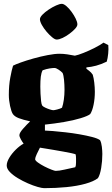

<svg xmlns="http://www.w3.org/2000/svg" viewBox="-20 -780 585 1000"><path d="M214 -131V-100Q226 -100 255 -97.5Q284 -95 320.5 -91Q357 -87 394 -80.5Q431 -74 460 -66.5Q489 -59 501 -50Q508 -37 510.5 -15.5Q513 6 513 22Q513 59 507 95Q501 131 490 148Q468 165 425 177Q382 189 326.5 194.5Q271 200 210 200Q199 200 176 193.5Q153 187 125.5 175Q98 163 73 148Q48 133 31.5 116Q15 99 15 82Q15 64 28.5 41.5Q42 19 62.5 -1Q83 -21 103 -32Q96 -41 88.5 -54.5Q81 -68 81 -76Q81 -88 100.5 -110Q120 -132 137 -148Q100 -156 78 -164.5Q56 -173 47 -186Q39 -198 32.5 -228Q26 -258 26 -286Q26 -335 33.5 -375.5Q41 -416 48 -438Q59 -444 88 -454.5Q117 -465 154.5 -475.5Q192 -486 228.5 -493Q265 -500 290 -500Q309 -500 330 -497Q351 -494 370 -490Q386 -493 415 -504.5Q444 -516 473.5 -531Q503 -546 519 -558L544 -545Q546 -525 543.5 -500.5Q541 -476 536 -459Q507 -445 481 -438Q455 -431 430 -429V-422Q435 -418 445 -410.5Q455 -403 463 -391Q468 -375 471 -349.5Q474 -324 474 -302Q474 -267 467.5 -235Q461 -203 450 -186Q438 -176 400.5 -164.5Q363 -153 313 -144.5Q263 -136 214 -131ZM258 -206Q263 -206 278.5 -210Q294 -214 303 -219Q309 -236 312.5 -261Q316 -286 316 -312Q316 -339 313.5 -364Q311 -389 306 -400Q299 -408 285.5 -417Q272 -426 264 -426Q254 -426 238 -423.5Q222 -421 202 -414Q195 -401 192.5 -380.5Q190 -360 190 -329Q190 -313 191 -292Q192 -271 194 -253.5Q196 -236 200 -230Q204 -225 215.5 -219.5Q227 -214 239.5 -210Q252 -206 258 -206ZM270 110Q287 110 315.5 103.5Q344 97 372 91Q374 86 375 81.5Q376 77 376 66Q376 58 376 45.5Q376 33 374 24Q371 22 353 18Q335 14 309.5 9.5Q284 5 258 0.5Q232 -4 212.5 -7Q193 -10 188 -11Q180 4 171.5 22.5Q163 41 163 49Q163 56 177.5 66.5Q192 77 211.5 87Q231 97 248 103.5Q265 110 270 110ZM275 -574Q266 -574 251.5 -586Q237 -598 222.5 -615Q208 -632 198 -650Q188 -668 188 -680Q188 -690 201 -703.5Q214 -717 233.5 -730Q253 -743 272 -751.5Q291 -760 302 -760Q312 -760 326 -748Q340 -736 353 -718Q366 -700 374.5 -682.5Q383 -665 383 -653Q383 -643 371 -630Q359 -617 341.5 -604Q324 -591 306 -582.5Q288 -574 275 -574Z"/></svg>

Font: Texturina Black
Style: Regular
Weight: 900
Designer: Guillermo Torres Carreño
Foundry: Omnibus-Type
Version: Version 1.002; ttfautohint (v1.8.3)